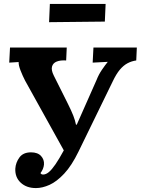

<svg xmlns="http://www.w3.org/2000/svg" viewBox="-20 -942 717 978"><path d="M163 16Q115 16 85.5 -11.5Q56 -39 58 -83Q60 -114 79 -140Q98 -166 138 -166Q172 -166 189 -147.5Q206 -129 204 -104Q202 -81 186 -60Q188 -57 191 -55Q194 -53 200 -53Q214 -53 229 -65.5Q244 -78 262.5 -105Q281 -132 305 -176L108 -531Q96 -554 85 -582Q74 -610 75 -626L27 -623L31 -700H320L317 -634Q288 -636 269 -628.5Q250 -621 245 -603Q240 -585 254 -557L325 -415Q344 -377 353.5 -352.5Q363 -328 367 -307H371L472 -535Q483 -563 499.5 -587Q516 -611 529 -627L452 -623L456 -700H677L674 -634Q651 -631 630 -620Q609 -609 590.5 -587Q572 -565 554 -527L380 -170Q345 -98 307 -57.5Q269 -17 232.5 -0.5Q196 16 163 16ZM230 -829 234 -922H518L514 -832Z"/></svg>

Font: Lora
Style: Italic
Weight: 400
Italic angle: -3°
Designer: Olga Karpushina, Alexei Vanyashin (Cyrillic)
Foundry: Cyreal
Version: Version 3.008